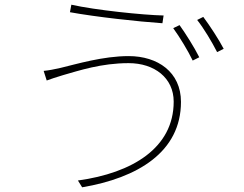

<svg xmlns="http://www.w3.org/2000/svg" viewBox="-20 -777 1040 818"><path d="M745 -670 718 -657C745 -620 782 -559 801 -519L829 -533C807 -577 770 -635 745 -670ZM846 -705 820 -692C849 -655 882 -600 905 -555L933 -569C913 -608 873 -669 846 -705ZM720 -344C720 -147 544 -40 312 -8L330 21C566 -19 751 -129 751 -343C751 -470 652 -538 528 -538C419 -538 306 -504 239 -488C213 -482 188 -477 166 -475L179 -434C199 -441 218 -448 249 -457C316 -476 411 -508 528 -508C638 -508 720 -445 720 -344ZM284 -757 278 -725C387 -705 569 -685 672 -678L677 -711C589 -713 386 -734 284 -757Z"/></svg>

Font: Noto Sans Japanese Thin
Style: Regular
Weight: 100
Designer: Ryoko NISHIZUKA (kana & ideographs); Paul D. Hunt (Latin, Greek & Cyrillic); Wenlong ZHANG (bopomofo); Sandoll Communica
Foundry: Adobe Systems Incorporated
Version: Version 1.000;PS 1;hotconv 1.0.78;makeotf.lib2.5.61930